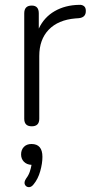

<svg xmlns="http://www.w3.org/2000/svg" viewBox="-20 -515 382 792"><path d="M111 6Q80 6 80 -25V-460Q80 -492 111 -492Q140 -492 140 -460V-397Q162 -444 205.5 -469Q249 -494 306 -495Q318 -496 326 -490Q334 -484 334 -471Q335 -443 305 -440L291 -439Q220 -433 181 -392.5Q142 -352 142 -284V-25Q142 6 111 6ZM119 245Q109 258 98 257Q87 256 82.5 246Q78 236 88 221Q98 208 103 193Q108 178 110 165Q90 164 78.5 152Q67 140 67 122Q67 103 78.5 91Q90 79 110 79Q155 79 155 132Q155 159 146 191Q137 223 119 245Z"/></svg>

Font: Nunito Light
Style: Regular
Weight: 300
Designer: Vernon Adams
Foundry: Vernon Adams
Version: Version 3.601; ttfautohint (v1.8.2.53-6de2)